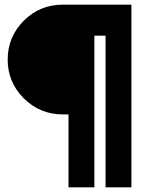

<svg xmlns="http://www.w3.org/2000/svg" viewBox="-20 -720 657 824"><path d="M249 -700Q151 -700 82 -631Q13 -562 13 -464Q13 -367 82 -298Q152 -229 249 -229H274V84H385V-567H433V84H544V-700H274Z"/></svg>

Font: Unageo
Style: Bold
Weight: 700
Designer: Richard Sepsi
Foundry: Richard Sepsi
Version: Version 2.000